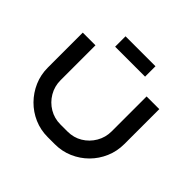

<svg xmlns="http://www.w3.org/2000/svg" viewBox="-170 -887 1070 1070"><g transform="rotate(45 364.5 -352.0)"><path d="M666 -550V-275Q666 -218 644.5 -168Q623 -118 585.5 -80.5Q548 -43 498.5 -21.5Q449 0 392 0H337Q280 0 230.5 -21.5Q181 -43 143.5 -81Q106 -119 84.5 -168.5Q63 -218 63 -275V-550H163V-275Q163 -227 186.5 -187Q210 -147 249.5 -123.5Q289 -100 337 -100H392Q441 -100 480 -123.5Q519 -147 542.5 -187Q566 -227 566 -275V-550ZM246 -622V-704H482V-622Z"/></g></svg>

Font: Bruno Ace SC
Style: Regular
Weight: 400
Version: Version 1.100; ttfautohint (v1.8.4.7-5d5b);gftools[0.9.27]